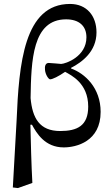

<svg xmlns="http://www.w3.org/2000/svg" viewBox="-20 -736 570 973"><path d="M469 -572C469 -655 420 -716 335 -716C102 -716 76 -414 64 -123L45 214L71 217L144 191C139 102 136 -21 134 -104H142C165 -62 207 11 303 11C367 11 490 -19 490 -169C490 -291 410 -364 340 -389V-392C396 -421 469 -475 469 -572ZM285 -72C180 -72 144 -138 135 -239C138 -430 144 -638 315 -638C380 -638 418 -605 418 -547C418 -449 313 -413 290 -412C287 -412 237 -417 227 -417C210 -417 206 -400 208 -382C210 -358 226 -334 234 -334C246 -334 277 -349 310 -372C340 -355 427 -315 427 -196C427 -99 372 -72 285 -72Z"/></svg>

Font: STIX Two Math
Style: Regular
Weight: 400
Designer: Ross Mills, John Hudson & Paul Hanslow, Tiro Typeworks Ltd; with portions MicroPress Inc., with additions and correction
Foundry: Tiro Typeworks Ltd
Version: Version 2.02 b142